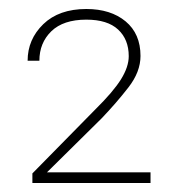

<svg xmlns="http://www.w3.org/2000/svg" viewBox="-20 -735 395 431"><path d="M317.9 -348.1V-324.2H52.7V-345.7L194.3 -489.7Q234.4 -529.3 251.7 -557.1Q269 -585 269 -608.9Q269 -646.5 245.1 -668.7Q221.2 -690.9 173.8 -690.9Q122.1 -690.9 95.2 -664.8Q68.4 -638.7 68.4 -598.6H42Q42 -646.5 77.1 -680.7Q112.3 -714.8 173.8 -714.8Q228.5 -714.8 262 -687Q295.4 -659.2 295.4 -609.4Q295.4 -573.7 268.3 -538.8Q241.2 -503.9 208 -469.2L85.4 -348.1Z"/></svg>

Font: Vazirmatn RD UI Thin
Style: Regular
Weight: 100
Designer: Saber Rastikerdar
Foundry: Saber Rastikerdar
Version: Version 33.003